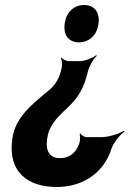

<svg xmlns="http://www.w3.org/2000/svg" viewBox="-20 -558 517 766"><path d="M207 188C305 188 392 137 425 35C433 10 459 -21 477 -33L474 -36C456 -24 412 -11 386 -11H325C317 -11 304 -19 301 -25L298 -23C300 -16 300 5 296 15C283 52 257 73 220 73C179 73 161 46 168 -4C170 -17 173 -30 178 -41C195 -79 223 -103 251 -130C290 -166 315 -206 330 -270C335 -293 353 -324 366 -335L364 -338C351 -327 318 -314 298 -314H255C245 -314 229 -322 225 -329L223 -326C227 -319 229 -299 226 -287C218 -247 203 -223 179 -201C145 -173 109 -144 81 -112C56 -83 35 -50 29 -3C11 128 90 188 207 188ZM316 -538C275 -538 244 -510 238 -463C232 -417 255 -389 295 -389C335 -389 367 -417 373 -463C379 -510 356 -538 316 -538Z"/></svg>

Font: Asimov
Style: EdgeNarIt
Weight: 500
Designer: Google
Version: Version 2.000980: 2014